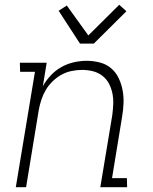

<svg xmlns="http://www.w3.org/2000/svg" viewBox="-20 -782 640 802"><path d="M46 0 126 -482H64L63 -520H175L159 -422Q173 -447 193 -468Q213 -489 237.5 -502.5Q262 -516 289 -522Q316 -528 342 -528Q370 -528 397 -521Q424 -514 444 -497Q464 -480 475.5 -456Q487 -432 492 -405.5Q497 -379 496 -351Q495 -323 490 -294L448 -38H510L511 0H399L449 -301Q452 -324 453 -347Q454 -370 449.5 -392Q445 -414 435 -433Q425 -452 407.5 -465.5Q390 -479 368 -484.5Q346 -490 323 -490Q302 -490 279.5 -485.5Q257 -481 237 -470Q217 -459 200 -442.5Q183 -426 171.5 -406.5Q160 -387 153 -366Q146 -345 142 -323L89 0ZM314 -600 225 -737 259 -759 349 -634 478 -762 508 -735 372 -600Z"/></svg>

Font: Iosevka Etoile Extralight
Style: Italic
Weight: 200
Italic angle: -9°
Designer: Belleve Invis
Foundry: Belleve Invis
Version: Version 22.1.2; ttfautohint (v1.8.4)